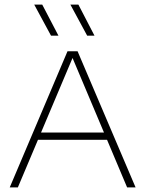

<svg xmlns="http://www.w3.org/2000/svg" viewBox="-20 -819 635 839"><path d="M22.5 0 275 -595H319L572.5 0H535.5L292 -577.5H302L58 0ZM135 -208 145 -240H450L459 -208ZM361 -663 287.5 -799H322.5L393 -663ZM203 -663 129.5 -799H164.5L235.5 -663Z"/></svg>

Font: Encode Sans SC SemiExpanded Thin
Style: Regular
Weight: 250
Width: 6
Designer: Multiple Designers
Foundry: Impallari Type
Version: Version 3.002